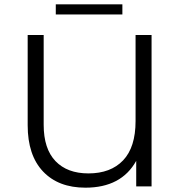

<svg xmlns="http://www.w3.org/2000/svg" viewBox="-20 -862 835 888"><path d="M546 -842V-795H238V-842ZM607 -700H681V0H610V-118Q541 6 375 6Q250 6 179 -69Q108 -144 108 -283V-700H182V-285Q182 -174 236.5 -117Q291 -60 389 -60Q492 -60 549.5 -120.5Q607 -181 607 -302Z"/></svg>

Font: Montserrat Alternates
Style: Regular
Weight: 400
Designer: Julieta Ulanovsky
Foundry: Julieta Ulanovsky
Version: Version 7.200;PS 007.200;hotconv 1.0.88;makeotf.lib2.5.64775